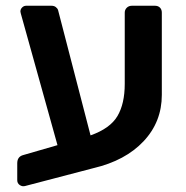

<svg xmlns="http://www.w3.org/2000/svg" viewBox="-20 -591 646 668"><path d="M543 -547V-261Q543 -167 479.5 -99.5Q416 -32 305 -6L68 56Q58 59 49 53Q40 47 40 36V-23Q40 -45 59 -51L180 -86L56 -531Q51 -548 51 -551Q51 -559 57 -565Q63 -571 71 -571H159Q168 -571 174 -566.5Q180 -562 182 -556L295 -120Q363 -144 388.5 -187Q414 -230 414 -299V-547Q414 -557 421 -564Q428 -571 439 -571H519Q530 -571 536.5 -564.5Q543 -558 543 -547Z"/></svg>

Font: Hezaedrus Medium
Style: Regular
Weight: 500
Designer: Hubert & Fischer
Foundry: Hubert & Fischer
Version: Version 1.10;September 3, 2019;FontCreator 11.5.0.2425 64-bi